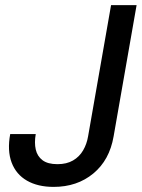

<svg xmlns="http://www.w3.org/2000/svg" viewBox="-20 -720 555 752"><path d="M190 12Q128 12 85.5 -12.5Q43 -37 25.5 -83.5Q8 -130 20 -195H120Q114 -161 120 -134.5Q126 -108 146.5 -92.5Q167 -77 205 -77Q241 -77 266 -91.5Q291 -106 305.5 -131Q320 -156 325 -186L415 -700H515L425 -186Q409 -93 345.5 -40.5Q282 12 190 12Z"/></svg>

Font: DM Sans 12pt Medium
Style: Italic
Weight: 500
Italic angle: -10°
Version: Version 4.004;gftools[0.9.30]